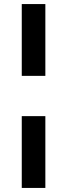

<svg xmlns="http://www.w3.org/2000/svg" viewBox="-20 -763 330 944"><path d="M87 -390V-743H203V-390ZM87 161V-192H203V161Z"/></svg>

Font: Saira SemiBold
Style: Regular
Weight: 600
Designer: Hector Gatti with collaboration of the Omnibus-Type team
Foundry: Omnibus-Type
Version: Version 1.100; ttfautohint (v1.8.3)